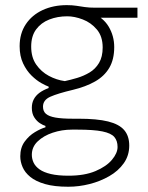

<svg xmlns="http://www.w3.org/2000/svg" viewBox="-20 -525 578 748"><path d="M246 202.5Q191.5 202.5 155.2 192Q119 181.5 98 164.2Q77 147 68 126Q59 105 59 84Q59 50 76 26.8Q93 3.5 116 -10.2Q139 -24 157 -29V-34.5Q148 -37 135.5 -45Q123 -53 113.5 -67.8Q104 -82.5 104 -105Q104 -124 111.8 -138.5Q119.5 -153 134.2 -163.8Q149 -174.5 169.5 -182V-187.5Q159.5 -191 141 -201.2Q122.5 -211.5 103 -230.5Q83.5 -249.5 70 -278Q56.5 -306.5 56.5 -345Q56.5 -394.5 80.5 -430.5Q104.5 -466.5 146.2 -485.8Q188 -505 240 -505Q261.5 -505 277.5 -502.5Q293.5 -500 310.5 -497.5Q327.5 -495 352 -495H515.5V-456Q464.5 -456 415.2 -456Q366 -456 316.5 -456L331 -479.5Q381.5 -458 403.2 -421.5Q425 -385 425 -341.5Q425 -293.5 405.8 -260.8Q386.5 -228 350.2 -207.5Q314 -187 264 -175Q205 -161 176.2 -148.2Q147.5 -135.5 147.5 -109.5Q147.5 -91.5 159 -81.5Q170.5 -71.5 196 -67Q221.5 -62.5 263.5 -62.5H286Q358 -62.5 401.2 -51.8Q444.5 -41 464 -18Q483.5 5 483.5 42Q483.5 81 462.2 111Q441 141 405.8 161.2Q370.5 181.5 329 192Q287.5 202.5 246 202.5ZM247 159.5Q309.5 159.5 352 141.5Q394.5 123.5 416.2 97.5Q438 71.5 438 47.5Q438 23.5 425.5 8.8Q413 -6 379 -13Q345 -20 281 -20H260.5Q221 -20 185.2 -8Q149.5 4 126.8 25.8Q104 47.5 104 78Q104 94 111 108.8Q118 123.5 134.2 135Q150.5 146.5 178.2 153Q206 159.5 247 159.5ZM232.5 -209Q255.5 -214 280.8 -221.5Q306 -229 328.8 -242.5Q351.5 -256 365.8 -279.8Q380 -303.5 380 -340Q380 -383.5 357.2 -410.2Q334.5 -437 302.5 -449.2Q270.5 -461.5 242 -461.5Q204 -461.5 172 -449Q140 -436.5 120.8 -410.5Q101.5 -384.5 101.5 -343.5Q101.5 -301.5 121 -273.5Q140.5 -245.5 170.2 -229.5Q200 -213.5 232.5 -209Z"/></svg>

Font: Commissioner Thin ExtraLight
Style: Regular
Weight: 250
Version: Version 1.000